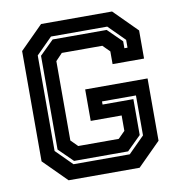

<svg xmlns="http://www.w3.org/2000/svg" viewBox="-79 -773 797 847"><g transform="rotate(-10 319.5 -350.0)"><path d="M160.5 0 57.5 -103V-597L160.5 -700H478.5L581.5 -597V-471H440.5V-528L410 -558.5H228.5L198.5 -527V-171.5L228.5 -141.5H410L440.5 -172V-241H302V-382H581.5V-103L478.5 0ZM194 -66H446L518 -138V-317H366V-303H504V-142L441 -80H199L136 -142V-562L199 -624H441L504 -562V-531H518V-566L446 -638H194L122 -566V-138Z"/></g></svg>

Font: Tourney Thin
Style: Regular
Weight: 100
Designer: Tyler Finck
Foundry: Etcetera Type Co
Version: Version 1.015